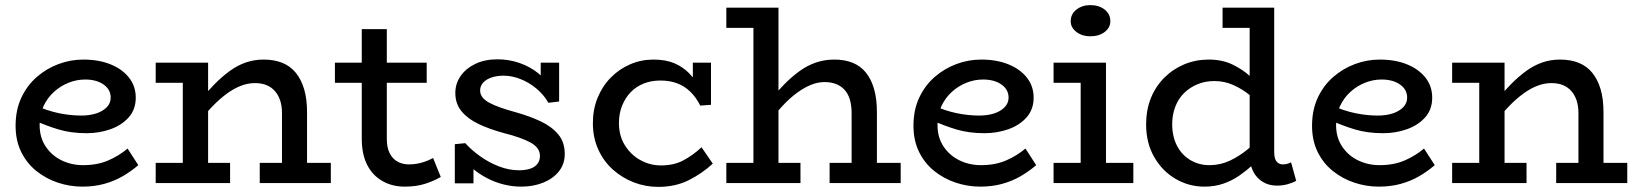

<svg xmlns="http://www.w3.org/2000/svg" viewBox="-20 -716 6397 751"><path d="M302 14Q253 14 206.5 -1.5Q160 -17 122.5 -47Q85 -77 63 -121.5Q41 -166 41 -224Q41 -286 63.5 -334Q86 -382 124 -415Q162 -448 209 -465.5Q256 -483 306 -483Q366 -483 412 -464.5Q458 -446 484.5 -412.5Q511 -379 511 -334Q511 -288 483.5 -257Q456 -226 412 -210.5Q368 -195 319 -195Q258 -195 209.5 -209.5Q161 -224 115 -245L114 -305Q167 -282 211.5 -273Q256 -264 298 -264Q330 -264 355.5 -272Q381 -280 397 -296Q413 -312 413 -334Q413 -366 385 -385.5Q357 -405 313 -405Q280 -405 248.5 -392.5Q217 -380 191.5 -357Q166 -334 150.5 -301.5Q135 -269 135 -227Q135 -178 159 -142.5Q183 -107 221.5 -88.5Q260 -70 305 -70Q361 -70 403.5 -88.5Q446 -107 479 -135L521 -70Q493 -46 460.5 -27Q428 -8 388.5 3Q349 14 302 14Z M1083 0V-274Q1083 -301 1076 -322.5Q1069 -344 1055.5 -359.5Q1042 -375 1022.5 -383Q1003 -391 977 -391Q950 -391 922.5 -380.5Q895 -370 867 -349.5Q839 -329 811.5 -300.5Q784 -272 756 -236V-316Q788 -355 818.5 -386Q849 -417 879.5 -439Q910 -461 942.5 -472Q975 -483 1011 -483Q1052 -483 1083.5 -470.5Q1115 -458 1136.5 -432Q1158 -406 1169.5 -367.5Q1181 -329 1181 -277V0ZM589 0V-79H880V0ZM695 0V-471H794V0ZM589 -392V-471H773V-392ZM996 0V-79H1274V0Z M1563 14Q1514 14 1475.5 -8Q1437 -30 1416 -71.5Q1395 -113 1395 -174V-602H1493V-173Q1493 -138 1504.5 -116Q1516 -94 1535.5 -83.5Q1555 -73 1578 -73Q1606 -73 1630 -80Q1654 -87 1674 -98L1704 -24Q1679 -9 1644 2.5Q1609 14 1563 14ZM1290 -392V-471H1649V-392Z M2019 14Q1984 14 1950 5.5Q1916 -3 1884.5 -19.5Q1853 -36 1828 -57.5Q1803 -79 1785 -106L1832 -105V1H1759V-152L1800 -156Q1824 -129 1858.5 -104.5Q1893 -80 1932 -65Q1971 -50 2010 -50Q2035 -50 2053.5 -56Q2072 -62 2082 -75Q2092 -88 2092 -106Q2092 -122 2083 -135Q2074 -148 2056 -158Q2038 -168 2011.5 -177.5Q1985 -187 1949 -196Q1894 -211 1852 -231Q1810 -251 1785.5 -280.5Q1761 -310 1761 -352Q1761 -389 1781.5 -418.5Q1802 -448 1839 -466Q1876 -484 1926 -484Q1971 -484 2012.5 -469.5Q2054 -455 2086 -429Q2118 -403 2136 -367L2095 -368V-471H2167V-319L2125 -314Q2106 -347 2076.5 -371Q2047 -395 2014 -407.5Q1981 -420 1950 -420Q1924 -420 1903 -413Q1882 -406 1870 -393Q1858 -380 1858 -362Q1858 -347 1867.5 -335Q1877 -323 1895 -313.5Q1913 -304 1938.5 -295Q1964 -286 1997 -277Q2051 -262 2094.5 -241.5Q2138 -221 2163.5 -190.5Q2189 -160 2189 -114Q2189 -74 2166 -45.5Q2143 -17 2104.5 -1.5Q2066 14 2019 14Z M2555 15Q2505 15 2459.5 -2.5Q2414 -20 2377.5 -52.5Q2341 -85 2320 -131.5Q2299 -178 2299 -234Q2299 -288 2317.5 -333.5Q2336 -379 2369 -412.5Q2402 -446 2445 -464.5Q2488 -483 2536 -483Q2584 -483 2618 -468.5Q2652 -454 2677.5 -427.5Q2703 -401 2721 -363L2690 -371V-471H2761V-306L2719 -303Q2703 -335 2680.5 -357Q2658 -379 2629 -390Q2600 -401 2563 -401Q2528 -401 2498.5 -389.5Q2469 -378 2447.5 -356Q2426 -334 2413.5 -303Q2401 -272 2401 -235Q2401 -185 2424 -148Q2447 -111 2483.5 -90.5Q2520 -70 2561 -69Q2614 -68 2652.5 -88.5Q2691 -109 2724 -140L2768 -76Q2727 -38 2674.5 -11.5Q2622 15 2555 15Z M3311 0V-274Q3311 -303 3304.5 -325.5Q3298 -348 3284.5 -363.5Q3271 -379 3251 -387Q3231 -395 3205 -395Q3178 -395 3150.5 -383.5Q3123 -372 3095.5 -351.5Q3068 -331 3040.5 -301.5Q3013 -272 2985 -236V-316Q3017 -355 3047.5 -386Q3078 -417 3109 -439Q3140 -461 3173 -472Q3206 -483 3244 -483Q3284 -483 3315 -470.5Q3346 -458 3367 -432Q3388 -406 3399 -367.5Q3410 -329 3410 -277V0ZM2821 0V-79H3111V0ZM3225 0V-79H3503V0ZM3025 -686V0H2927V-607H2821V-686Z M3814 14Q3765 14 3718.5 -1.5Q3672 -17 3634.5 -47Q3597 -77 3575 -121.5Q3553 -166 3553 -224Q3553 -286 3575.5 -334Q3598 -382 3636 -415Q3674 -448 3721 -465.5Q3768 -483 3818 -483Q3878 -483 3924 -464.5Q3970 -446 3996.5 -412.5Q4023 -379 4023 -334Q4023 -288 3995.5 -257Q3968 -226 3924 -210.5Q3880 -195 3831 -195Q3770 -195 3721.5 -209.5Q3673 -224 3627 -245L3626 -305Q3679 -282 3723.5 -273Q3768 -264 3810 -264Q3842 -264 3867.5 -272Q3893 -280 3909 -296Q3925 -312 3925 -334Q3925 -366 3897 -385.5Q3869 -405 3825 -405Q3792 -405 3760.5 -392.5Q3729 -380 3703.5 -357Q3678 -334 3662.5 -301.5Q3647 -269 3647 -227Q3647 -178 3671 -142.5Q3695 -107 3733.5 -88.5Q3772 -70 3817 -70Q3873 -70 3915.5 -88.5Q3958 -107 3991 -135L4033 -70Q4005 -46 3972.5 -27Q3940 -8 3900.5 3Q3861 14 3814 14Z M4207 -22V-471H4306V-22ZM4101 0V-79H4413V0ZM4101 -392V-471H4283V-392ZM4244 -574Q4213 -574 4190.5 -591Q4168 -608 4168 -633Q4168 -661 4190.5 -678.5Q4213 -696 4244 -696Q4279 -696 4301 -678.5Q4323 -661 4323 -633Q4323 -608 4301 -591Q4279 -574 4244 -574Z M4691 14Q4630 14 4578 -16.5Q4526 -47 4494.5 -102Q4463 -157 4463 -229Q4463 -286 4481.5 -332Q4500 -378 4534 -412Q4568 -446 4612.5 -464.5Q4657 -483 4708 -483Q4760 -483 4800 -464Q4840 -445 4870.5 -417Q4901 -389 4924 -361V-289Q4900 -318 4869.5 -343Q4839 -368 4804 -383.5Q4769 -399 4730 -399Q4694 -399 4664 -386.5Q4634 -374 4611.5 -352Q4589 -330 4577 -298.5Q4565 -267 4565 -230Q4565 -182 4584 -145.5Q4603 -109 4637.5 -89Q4672 -69 4715 -70Q4756 -71 4792.5 -88.5Q4829 -106 4861.5 -133Q4894 -160 4921 -187V-111Q4903 -92 4879.5 -70.5Q4856 -49 4828 -29.5Q4800 -10 4766 2Q4732 14 4691 14ZM4975 10Q4928 10 4898 -22Q4868 -54 4868 -113V-686H4964V-121Q4964 -95 4973.5 -84Q4983 -73 4997 -73Q5008 -73 5016 -75.5Q5024 -78 5030 -81L5050 -9Q5039 -2 5018.5 4Q4998 10 4975 10ZM4762 -607V-686H4955V-607Z M5373 14Q5324 14 5277.5 -1.5Q5231 -17 5193.5 -47Q5156 -77 5134 -121.5Q5112 -166 5112 -224Q5112 -286 5134.5 -334Q5157 -382 5195 -415Q5233 -448 5280 -465.5Q5327 -483 5377 -483Q5437 -483 5483 -464.5Q5529 -446 5555.5 -412.5Q5582 -379 5582 -334Q5582 -288 5554.5 -257Q5527 -226 5483 -210.5Q5439 -195 5390 -195Q5329 -195 5280.5 -209.5Q5232 -224 5186 -245L5185 -305Q5238 -282 5282.5 -273Q5327 -264 5369 -264Q5401 -264 5426.5 -272Q5452 -280 5468 -296Q5484 -312 5484 -334Q5484 -366 5456 -385.5Q5428 -405 5384 -405Q5351 -405 5319.5 -392.5Q5288 -380 5262.5 -357Q5237 -334 5221.5 -301.5Q5206 -269 5206 -227Q5206 -178 5230 -142.5Q5254 -107 5292.5 -88.5Q5331 -70 5376 -70Q5432 -70 5474.5 -88.5Q5517 -107 5550 -135L5592 -70Q5564 -46 5531.5 -27Q5499 -8 5459.5 3Q5420 14 5373 14Z M6154 0V-274Q6154 -301 6147 -322.5Q6140 -344 6126.5 -359.5Q6113 -375 6093.5 -383Q6074 -391 6048 -391Q6021 -391 5993.5 -380.5Q5966 -370 5938 -349.5Q5910 -329 5882.5 -300.5Q5855 -272 5827 -236V-316Q5859 -355 5889.5 -386Q5920 -417 5950.5 -439Q5981 -461 6013.5 -472Q6046 -483 6082 -483Q6123 -483 6154.5 -470.5Q6186 -458 6207.5 -432Q6229 -406 6240.5 -367.5Q6252 -329 6252 -277V0ZM5660 0V-79H5951V0ZM5766 0V-471H5865V0ZM5660 -392V-471H5844V-392ZM6067 0V-79H6345V0Z"/></svg>

Font: BioRhyme
Style: Regular
Weight: 400
Designer: Aoife Mooney
Foundry: Aoife Mooney Type
Version: Version 1.600;gftools[0.9.33]